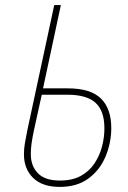

<svg xmlns="http://www.w3.org/2000/svg" viewBox="-20 -734 504 754"><path d="M215 0Q146 0 110 -35.5Q74 -71 74 -128Q74 -149 77.5 -170Q81 -191 87 -221L193 -714H219L149 -387H247Q336 -387 376.5 -347Q417 -307 417 -231Q417 -174 395 -120.5Q373 -67 328 -33.5Q283 0 215 0ZM215 -25Q264 -25 297 -43Q330 -61 350.5 -91.5Q371 -122 380.5 -158Q390 -194 390 -230Q390 -299 355 -330.5Q320 -362 245 -362H144L113 -221Q107 -192 104 -171Q101 -150 101 -129Q101 -82 129 -53.5Q157 -25 215 -25Z"/></svg>

Font: Noto Sans SemiCondensed Thin
Style: Italic
Weight: 100
Width: 4
Italic angle: -12°
Designer: Monotype Design Team
Foundry: Monotype Imaging Inc.
Version: Version 2.013; ttfautohint (v1.8.4.7-5d5b)